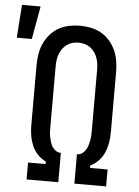

<svg xmlns="http://www.w3.org/2000/svg" viewBox="-98 -861 654 904"><g transform="rotate(5 229.0 -408.5)"><path d="M62 0V-80H145V-92Q123 -102 106 -120Q89 -138 79.5 -160.5Q70 -183 66 -207Q62 -231 62 -255V-539Q62 -565 66 -591Q70 -617 80.5 -641Q91 -665 108.5 -685.5Q126 -706 148.5 -719Q171 -732 197.5 -737.5Q224 -743 250 -743Q276 -743 302.5 -737.5Q329 -732 351.5 -719Q374 -706 391.5 -685.5Q409 -665 419.5 -641Q430 -617 434 -591Q438 -565 438 -539V-255Q438 -231 434 -207Q430 -183 420.5 -160.5Q411 -138 394 -120Q377 -102 355 -92V-80H438V0H288V-139H290Q302 -139 312 -146Q322 -153 328.5 -163Q335 -173 338.5 -184.5Q342 -196 344.5 -208Q347 -220 347.5 -231.5Q348 -243 348 -255V-539Q348 -554 346.5 -568.5Q345 -583 340 -597.5Q335 -612 326.5 -624.5Q318 -637 306 -646Q294 -655 279.5 -659Q265 -663 250 -663Q235 -663 220.5 -659Q206 -655 194 -646Q182 -637 173.5 -624.5Q165 -612 160 -597.5Q155 -583 153.5 -568.5Q152 -554 152 -539V-255Q152 -243 152.5 -231.5Q153 -220 155.5 -208Q158 -196 161.5 -184.5Q165 -173 171.5 -163Q178 -153 188 -146Q198 -139 210 -139H212V0ZM-42 -661 -31 -817H57L29 -661Z"/></g></svg>

Font: Iosevka SS10 Medium
Style: Regular
Weight: 500
Monospace: yes
Designer: Belleve Invis
Foundry: Belleve Invis
Version: Version 28.0.6; ttfautohint (v1.8.4)